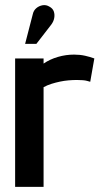

<svg xmlns="http://www.w3.org/2000/svg" viewBox="-20 -729 414 749"><path d="M180 -633Q189 -645 191.5 -658.5Q194 -672 190 -684Q186 -696 173 -703Q160 -711 146 -708.5Q132 -706 121.5 -697Q111 -688 108 -674L78 -558H122ZM332 -410 348 -501Q332 -507 312 -511.5Q292 -516 269 -516Q237 -516 206 -507Q175 -498 150 -481V-501H39V0H150V-389Q165 -397 181 -402Q197 -407 213.5 -410.5Q230 -414 247 -415.5Q264 -417 280 -417Q307 -417 319.5 -413.5Q332 -410 332 -410Z"/></svg>

Font: Advent Pro
Style: Regular
Weight: 400
Designer: VivaRado, Andreas Kalpakidis
Foundry: VivaRado, Andreas Kalpakidis
Version: Version 3.000